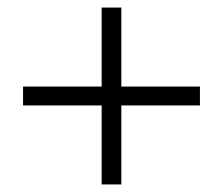

<svg xmlns="http://www.w3.org/2000/svg" viewBox="-20 -592 590 508"><path d="M301 -104H249V-313H41V-363H249V-572H301V-363H509V-313H301Z"/></svg>

Font: Libre Baskerville
Style: Regular
Weight: 400
Designer: Pablo Impallari, Rodrigo Fuenzalida
Foundry: Pablo Impallari, Rodrigo Fuenzalida
Version: Version 1.000